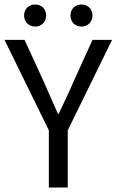

<svg xmlns="http://www.w3.org/2000/svg" viewBox="-21 -833 518 853"><path d="M196 0H280V-254L477 -656H390L306 -471C286 -423 263 -377 240 -328H236C214 -377 194 -423 173 -471L88 -656H-1L196 -254ZM135 -715C164 -715 184 -736 184 -764C184 -793 164 -813 135 -813C107 -813 86 -793 86 -764C86 -736 107 -715 135 -715ZM341 -715C369 -715 390 -736 390 -764C390 -793 369 -813 341 -813C312 -813 292 -793 292 -764C292 -736 312 -715 341 -715Z"/></svg>

Font: Giro Sans Regular
Style: Regular
Weight: 400
Designer: Paul D. Hunt
Foundry: Adobe Systems Incorporated
Version: Version 1.000;PS 1.0;hotconv 1.0.88;makeotf.lib2.5.647800